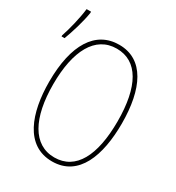

<svg xmlns="http://www.w3.org/2000/svg" viewBox="-204 -920 959 1046"><g transform="rotate(30 275.5 -396.5)"><path d="M-12 -613V-606H7C26 -656 51 -736 60 -795V-803H32C25 -743 5 -662 -12 -613ZM283 10C450 10 510 -158 510 -359C510 -576 440 -724 284 -724C136 -724 53 -593 53 -359C53 -164 114 10 283 10ZM283 -15C149 -15 79 -147 79 -358C79 -568 148 -699 283 -699C415 -699 484 -576 484 -358C484 -142 417 -15 283 -15Z"/></g></svg>

Font: Noto Sans Mono SemiCondensed Thin
Style: Regular
Weight: 100
Width: 4
Designer: Monotype Design Team
Foundry: Monotype Imaging Inc.
Version: Version 2.014